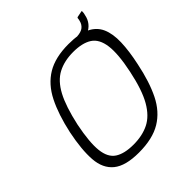

<svg xmlns="http://www.w3.org/2000/svg" viewBox="-205 -890 1034 1034"><g transform="rotate(-45 312.5 -373.0)"><path d="M75 -335Q99 -446 137.5 -522.5Q176 -599 240 -637.5Q304 -676 405 -676Q484 -676 530 -654Q576 -632 595 -589Q614 -546 612 -482Q610 -418 592 -335Q569 -223 531.5 -147.5Q494 -72 429.5 -33Q365 6 260 6Q159 6 111 -33Q63 -72 57.5 -147.5Q52 -223 75 -335ZM133 -335Q110 -221 117 -158Q124 -95 162.5 -70Q201 -45 270 -45Q338 -45 388 -70Q438 -95 474 -157.5Q510 -220 534 -335Q558 -449 549.5 -513Q541 -577 501.5 -602.5Q462 -628 393 -628Q325 -628 275.5 -602Q226 -576 192 -512.5Q158 -449 133 -335ZM578 -751Q582 -753 582 -748Q582 -741 581 -734.5Q580 -728 578 -722Q573 -696 557.5 -676.5Q542 -657 517.5 -646.5Q493 -636 458 -634Q454 -634 456 -638L462 -668Q463 -672 467 -672Q499 -674 515 -687Q531 -700 536 -722Q537 -726 538 -730.5Q539 -735 539 -739Q539 -742 543 -744Z"/></g></svg>

Font: Glory Light
Style: Italic
Weight: 300
Italic angle: -12°
Version: Version 1.011